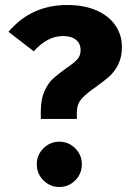

<svg xmlns="http://www.w3.org/2000/svg" viewBox="-20 -730 521 767"><path d="M467 -543Q467 -502 452.5 -473Q438 -444 418 -426Q398 -408 365 -384Q325 -357 306 -335.5Q287 -314 287 -280V-255H143V-286Q143 -333 157.5 -365.5Q172 -398 192.5 -416.5Q213 -435 244 -457Q274 -477 288 -492Q302 -507 302 -529Q302 -556 283.5 -571Q265 -586 232 -586Q169 -586 115 -525L14 -603Q105 -710 248 -710Q318 -710 367.5 -687.5Q417 -665 442 -627Q467 -589 467 -543ZM307 -74Q307 -36 280.5 -9.5Q254 17 217 17Q180 17 153.5 -9.5Q127 -36 127 -74Q127 -111 153.5 -137.5Q180 -164 217 -164Q254 -164 280.5 -137.5Q307 -111 307 -74Z"/></svg>

Font: Fira Sans BGR
Style: Bold
Weight: 700
Designer: bBox Type GmbH & Carrois Corporate GbR & Edenspiekermann AG
Foundry: bBox Type GmbH & Carrois Corporate GbR & Edenspiekermann AG
Version: Version 4.301